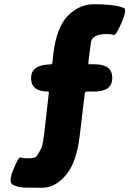

<svg xmlns="http://www.w3.org/2000/svg" viewBox="-20 -778 649 908"><path d="M180 110Q137 110 94 109Q65 108 41.5 96Q18 84 43 24Q68 -36 75.5 -33.5Q83 -31 96 -30Q109 -29 129 -30Q149 -31 157.5 -45.5Q166 -60 175 -76Q184 -92 194 -189L211 -340Q212 -345 207 -345Q129 -345 127 -406Q125 -468 208 -473H218Q227 -474 228 -483L232 -521Q247 -649 301 -703.5Q355 -758 425 -758Q470 -758 496 -755Q522 -752 537.5 -749Q553 -746 567 -739.5Q581 -733 555 -671Q528 -608 517 -612.5Q506 -617 485 -617Q415 -617 410 -577Q404 -536 399 -495L398 -479Q397 -474 402 -474H427Q511 -474 511 -410Q511 -345 427 -345H390Q382 -345 381 -337L357 -136Q343 -20 301 38Q247 110 180 110Z"/></svg>

Font: Resource Han Rounded JP Heavy
Style: Regular
Weight: 900
Designer: Cyano Hao (round all glyphs); Ryoko NISHIZUKA 西塚涼子 (kana, bopomofo & ideographs); Paul D. Hunt (Latin, Greek & Cyrillic)
Foundry: Cyano Hao
Version: 0.990